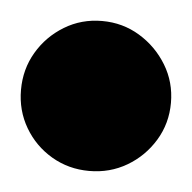

<svg xmlns="http://www.w3.org/2000/svg" viewBox="-93 -194 287 287"><g transform="rotate(5 50.5 -50.5)"><path d="M-62 -50Q-62 -19 -47 6.5Q-32 32 -6.5 47Q19 62 50 62Q81 62 106.5 47Q132 32 147.5 6.5Q163 -19 163 -50Q163 -81 147.5 -106.5Q132 -132 106.5 -147.5Q81 -163 50 -163Q19 -163 -6.5 -147.5Q-32 -132 -47 -106.5Q-62 -81 -62 -50Z"/></g></svg>

Font: Linefont Black
Style: Regular
Weight: 900
Monospace: yes
Version: Version 3.002;gftools[0.9.33]